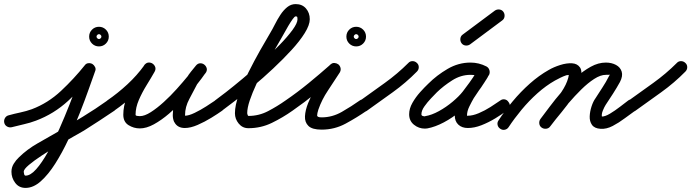

<svg xmlns="http://www.w3.org/2000/svg" viewBox="-46 -593 3381 939"><path d="M-25 8Q-28 -4 -22 -15Q-16 -26 -4 -29Q25 -37 53.5 -43Q82 -49 110 -59Q189 -89 252.5 -148.5Q316 -208 368 -273Q375 -283 386 -284Q397 -285 406 -280Q414 -275 419 -265Q424 -255 419 -244Q407 -211 388 -157Q369 -103 343.5 -38.5Q318 26 288 90Q258 154 224 207.5Q190 261 153.5 293.5Q117 326 79 326Q47 326 28.5 301.5Q10 277 10 247Q10 226 21 208Q32 190 47 176Q87 137 138 108Q189 79 236 52Q298 15 359.5 -22.5Q421 -60 480 -102Q490 -109 502 -106.5Q514 -104 522 -94Q529 -84 526.5 -72Q524 -60 514 -52Q477 -27 439.5 -2.5Q402 22 364 46Q350 54 316.5 73Q283 92 241 116.5Q199 141 160 166.5Q121 192 95.5 213.5Q70 235 70 247Q70 251 72 258.5Q74 266 79 266Q103 266 131 234.5Q159 203 188 151Q217 99 244 38Q271 -23 294.5 -83Q318 -143 336 -191.5Q354 -240 363 -264Q367 -276 378.5 -277Q390 -278 401 -272Q411 -266 416.5 -255.5Q422 -245 414 -235Q357 -164 287.5 -100Q218 -36 130 -3Q101 8 71.5 14.5Q42 21 12 29Q0 32 -11 26Q-22 20 -25 8ZM426 -414Q426 -415 426.5 -411.5Q427 -408 430 -406Q432 -403 435.5 -402.5Q439 -402 438 -402Q437 -402 440.5 -402.5Q444 -403 446 -406Q449 -408 449.5 -411.5Q450 -415 450 -414Q450 -413 449.5 -416.5Q449 -420 446 -422Q444 -425 440.5 -425.5Q437 -426 438 -426Q439 -426 435.5 -425.5Q432 -425 430 -422Q427 -420 426.5 -416.5Q426 -413 426 -414ZM438 -462Q458 -462 472 -448Q486 -434 486 -414Q486 -394 472 -380Q458 -366 438 -366Q418 -366 404 -380Q390 -394 390 -414Q390 -434 404 -448Q418 -462 438 -462Z M479 -102Q530 -137 577 -180.5Q624 -224 660 -274Q668 -286 679.5 -287Q691 -288 700 -282Q709 -276 713 -265.5Q717 -255 710 -242Q693 -212 671 -176.5Q649 -141 633 -104Q617 -67 617 -32Q617 -27 626 -26Q635 -25 638 -25Q661 -25 691.5 -44.5Q722 -64 755 -94Q788 -124 818.5 -158Q849 -192 873.5 -222Q898 -252 911 -270Q919 -282 931 -282.5Q943 -283 952 -276Q961 -269 964.5 -257.5Q968 -246 958 -234Q948 -222 937.5 -209Q927 -196 919 -182Q919 -182 919 -182Q919 -182 919 -182Q919 -183 919 -183Q919 -183 919 -183Q901 -148 880 -109Q859 -70 859 -30Q859 -25 860 -24Q860 -24 860 -24Q860 -24 859 -24Q859 -24 859 -24.5Q859 -25 859 -25Q862 -19 859 -20.5Q856 -22 854.5 -24.5Q853 -27 858 -27Q877 -27 906 -41Q935 -55 963 -73Q991 -91 1007 -102Q1017 -109 1029 -106.5Q1041 -104 1049 -94Q1056 -84 1053.5 -72Q1051 -60 1041 -52Q1020 -37 987.5 -17Q955 3 920.5 18Q886 33 858 33Q822 33 807 5Q807 5 807 4.5Q807 4 807 4Q806 4 806 4Q806 4 806 4Q799 -11 799 -30Q799 -79 821.5 -124Q844 -169 867 -211Q867 -211 867 -211Q867 -211 867 -212Q867 -212 867 -212Q867 -212 867 -212Q876 -228 888 -242.5Q900 -257 912 -272Q921 -283 932.5 -283.5Q944 -284 953 -277Q962 -270 965 -259Q968 -248 959 -236Q942 -211 914.5 -176.5Q887 -142 852.5 -105.5Q818 -69 780.5 -37Q743 -5 706.5 15Q670 35 638 35Q608 35 582.5 19Q557 3 557 -32Q557 -74 573.5 -115.5Q590 -157 614 -196.5Q638 -236 658 -272Q665 -284 677 -285Q689 -286 698 -280Q708 -273 712.5 -262Q717 -251 708 -240Q669 -185 618.5 -137.5Q568 -90 513 -52Q503 -45 490.5 -47.5Q478 -50 471 -60Q464 -70 466.5 -82.5Q469 -95 479 -102Z M998 -60Q991 -70 993.5 -82Q996 -94 1006 -102Q1023 -114 1059.5 -142.5Q1096 -171 1141.5 -209Q1187 -247 1234 -289.5Q1281 -332 1320.5 -372.5Q1360 -413 1384.5 -446.5Q1409 -480 1409 -499Q1409 -505 1408 -509Q1407 -513 1400 -513Q1395 -513 1385 -499Q1375 -485 1363.5 -465.5Q1352 -446 1342 -427.5Q1332 -409 1327 -401Q1313 -376 1292 -340.5Q1271 -305 1249 -264Q1227 -223 1207.5 -181Q1188 -139 1175.5 -102Q1163 -65 1163 -39Q1163 -36 1165 -31Q1167 -26 1169 -26Q1220 -26 1265 -49.5Q1310 -73 1351 -102Q1361 -109 1373 -106.5Q1385 -104 1393 -94Q1400 -84 1397.5 -72Q1395 -60 1385 -52Q1337 -18 1283.5 8Q1230 34 1169 34Q1140 34 1121.5 11.5Q1103 -11 1103 -39Q1103 -78 1122 -130.5Q1141 -183 1169 -239Q1197 -295 1225.5 -345.5Q1254 -396 1275 -431Q1286 -449 1298 -473Q1310 -497 1325 -520Q1340 -543 1358.5 -558Q1377 -573 1400 -573Q1432 -573 1450.5 -551.5Q1469 -530 1469 -499Q1469 -471 1444.5 -431.5Q1420 -392 1379 -347.5Q1338 -303 1289.5 -257.5Q1241 -212 1192.5 -171.5Q1144 -131 1103.5 -100Q1063 -69 1040 -52Q1030 -45 1018 -47.5Q1006 -50 998 -60Z M1343 -60Q1336 -70 1338.5 -82.5Q1341 -95 1351 -102Q1408 -141 1463 -186Q1518 -231 1570 -277Q1579 -286 1590 -285Q1601 -284 1609 -278Q1617 -271 1619.5 -260.5Q1622 -250 1616 -239Q1588 -195 1558 -150.5Q1528 -106 1511 -57Q1505 -38 1505 -28.5Q1505 -19 1527 -19Q1579 -19 1626 -46Q1673 -73 1714 -102Q1724 -109 1736 -106.5Q1748 -104 1756 -94Q1763 -84 1760.5 -72Q1758 -60 1748 -52Q1699 -18 1644.5 11.5Q1590 41 1527 41Q1481 41 1462.5 23Q1444 5 1445.5 -24.5Q1447 -54 1461 -89Q1475 -124 1495 -159Q1515 -194 1534.5 -223.5Q1554 -253 1564 -271Q1571 -282 1582.5 -280.5Q1594 -279 1604 -271Q1613 -264 1616.5 -252.5Q1620 -241 1610 -233Q1557 -185 1500.5 -139Q1444 -93 1385 -52Q1375 -45 1362.5 -47.5Q1350 -50 1343 -60ZM1684 -414Q1684 -415 1684.5 -411.5Q1685 -408 1688 -406Q1690 -403 1693.5 -402.5Q1697 -402 1696 -402Q1695 -402 1698.5 -402.5Q1702 -403 1704 -406Q1707 -408 1707.5 -411.5Q1708 -415 1708 -414Q1708 -413 1707.5 -416.5Q1707 -420 1704 -422Q1702 -425 1698.5 -425.5Q1695 -426 1696 -426Q1697 -426 1693.5 -425.5Q1690 -425 1688 -422Q1685 -420 1684.5 -416.5Q1684 -413 1684 -414ZM1696 -462Q1716 -462 1730 -448Q1744 -434 1744 -414Q1744 -394 1730 -380Q1716 -366 1696 -366Q1676 -366 1662 -380Q1648 -394 1648 -414Q1648 -434 1662 -448Q1676 -462 1696 -462Z M1714 -100Q1774 -143 1836 -187.5Q1898 -232 1951 -285Q1959 -294 1971.5 -294Q1984 -294 1993 -285Q2002 -277 2002 -264.5Q2002 -252 1993 -243Q1939 -188 1875 -142Q1811 -96 1748 -51Q1738 -44 1726 -46Q1714 -48 1707 -58Q1699 -68 1701 -80.5Q1703 -93 1714 -100Z M2346 -227Q2340 -216 2328 -212.5Q2316 -209 2305 -214Q2292 -221 2281.5 -224Q2271 -227 2255 -227Q2208 -227 2165.5 -200Q2123 -173 2091 -142Q2080 -131 2062 -112Q2044 -93 2029.5 -72.5Q2015 -52 2015 -34Q2015 -28 2021 -26Q2027 -24 2032 -24Q2033 -24 2034 -25Q2065 -30 2100.5 -49.5Q2136 -69 2167.5 -95.5Q2199 -122 2217 -145Q2238 -172 2257 -198.5Q2276 -225 2292 -254Q2299 -267 2310.5 -269.5Q2322 -272 2332 -267Q2342 -262 2346.5 -251Q2351 -240 2345 -227Q2339 -214 2331 -202Q2331 -202 2331 -202.5Q2331 -203 2331 -203Q2331 -203 2331.5 -203.5Q2332 -204 2332 -204Q2329 -199 2326 -194.5Q2323 -190 2320 -185Q2320 -185 2320 -185Q2320 -185 2320 -185Q2320 -185 2320 -185.5Q2320 -186 2320 -186Q2308 -167 2295.5 -149.5Q2283 -132 2271 -113Q2271 -113 2271 -113Q2271 -113 2271 -113Q2271 -113 2271 -113Q2271 -113 2271 -113Q2261 -96 2249.5 -72.5Q2238 -49 2238 -29Q2238 -25 2237 -26Q2236 -27 2242 -27Q2266 -27 2295.5 -39.5Q2325 -52 2352.5 -69.5Q2380 -87 2400 -101Q2410 -109 2422 -107Q2434 -105 2441 -94Q2449 -84 2447 -72Q2445 -60 2434 -53Q2409 -34 2376 -14Q2343 6 2308.5 19.5Q2274 33 2242 33Q2213 33 2195.5 16.5Q2178 0 2178 -29Q2178 -58 2191.5 -89.5Q2205 -121 2221 -145Q2221 -145 2221 -145Q2221 -145 2221 -145Q2221 -145 2221 -145Q2221 -145 2221 -145Q2232 -164 2245 -182Q2258 -200 2270 -218Q2270 -218 2270 -218.5Q2270 -219 2270 -219Q2270 -219 2270 -219Q2270 -219 2270 -219Q2273 -223 2275.5 -226.5Q2278 -230 2280 -234Q2280 -234 2280.5 -234.5Q2281 -235 2281 -235Q2281 -235 2281 -235.5Q2281 -236 2281 -236Q2286 -244 2291 -253Q2297 -266 2309 -268.5Q2321 -271 2331 -265Q2341 -260 2346 -249Q2351 -238 2344 -226Q2327 -194 2307 -165.5Q2287 -137 2265 -109Q2241 -79 2204 -48Q2167 -17 2124.5 5.5Q2082 28 2044 35Q2038 36 2032 36Q2002 36 1978.5 17Q1955 -2 1955 -34Q1955 -62 1971 -90Q1987 -118 2008.5 -142Q2030 -166 2049 -184Q2090 -225 2143 -256Q2196 -287 2255 -287Q2296 -287 2333 -268Q2344 -262 2347.5 -250Q2351 -238 2346 -227Z M2211 -382Q2204 -392 2205.5 -404.5Q2207 -417 2217 -424Q2256 -453 2295.5 -482.5Q2335 -512 2374 -541Q2384 -548 2396.5 -546.5Q2409 -545 2416 -535Q2423 -525 2421.5 -512.5Q2420 -500 2410 -493Q2371 -464 2331.5 -434.5Q2292 -405 2253 -376Q2243 -369 2230.5 -370.5Q2218 -372 2211 -382Z M2401 37Q2390 30 2387.5 18Q2385 6 2392 -4Q2422 -50 2461 -97Q2500 -144 2545 -184Q2590 -224 2638 -251Q2662 -265 2693.5 -275Q2725 -285 2751.5 -283.5Q2778 -282 2791 -262.5Q2804 -243 2791 -196Q2780 -156 2755 -118Q2730 -80 2700 -44Q2670 -8 2645 25Q2637 35 2625 36.5Q2613 38 2603 31Q2593 23 2591.5 11Q2590 -1 2597 -11Q2619 -40 2647.5 -74Q2676 -108 2700 -143.5Q2724 -179 2733 -212Q2737 -226 2734.5 -229Q2732 -232 2741 -227Q2742 -227 2735.5 -226.5Q2729 -226 2724 -225Q2709 -220 2695 -213Q2681 -206 2668 -199Q2624 -174 2582.5 -137Q2541 -100 2505 -56.5Q2469 -13 2442 28Q2435 39 2423 41.5Q2411 44 2401 37ZM2603 31Q2593 24 2591.5 11.5Q2590 -1 2597 -11Q2616 -36 2642.5 -71.5Q2669 -107 2701.5 -144.5Q2734 -182 2770 -214Q2806 -246 2843 -266.5Q2880 -287 2917 -287Q2945 -287 2966.5 -275.5Q2988 -264 2994.5 -242.5Q3001 -221 2986 -192Q2986 -192 2986 -192Q2986 -192 2986 -192Q2986 -192 2986 -192Q2986 -192 2986 -192Q2970 -163 2952 -135Q2934 -107 2916 -80Q2909 -69 2902 -51.5Q2895 -34 2898 -21Q2898 -20 2896 -21.5Q2894 -23 2895 -23Q2912 -22 2937 -37Q2962 -52 2986.5 -71Q3011 -90 3027 -102Q3037 -109 3049 -106.5Q3061 -104 3069 -94Q3076 -84 3073.5 -72Q3071 -60 3061 -52Q3038 -36 3009.5 -14.5Q2981 7 2950.5 23Q2920 39 2891 37Q2861 35 2849 17.5Q2837 0 2838 -24Q2839 -48 2847 -72.5Q2855 -97 2866 -112Q2883 -139 2900.5 -165.5Q2918 -192 2932 -220Q2932 -220 2932 -220Q2932 -220 2932 -220Q2932 -220 2932 -220Q2932 -220 2932 -220Q2937 -229 2937.5 -228Q2938 -227 2917 -227Q2891 -227 2860 -207Q2829 -187 2797 -155.5Q2765 -124 2735 -89Q2705 -54 2681.5 -23.5Q2658 7 2645 25Q2638 35 2625.5 36.5Q2613 38 2603 31Z M3027 -100Q3087 -143 3149 -187.5Q3211 -232 3264 -285Q3272 -294 3284.5 -294Q3297 -294 3306 -285Q3315 -277 3315 -264.5Q3315 -252 3306 -243Q3252 -188 3188 -142Q3124 -96 3061 -51Q3051 -44 3039 -46Q3027 -48 3020 -58Q3012 -68 3014 -80.5Q3016 -93 3027 -100Z"/></svg>

Font: FRB American Cursive Guidelines Arrows
Style: Bold Italic
Weight: 700
Italic angle: -25°
Version: Version 2.0;Modular Font Editor K font №1